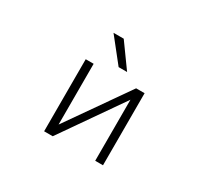

<svg xmlns="http://www.w3.org/2000/svg" viewBox="-149 -981 1298 1208"><g transform="rotate(30 500.0 -376.5)"><path d="M357.4 -753.9H431.6L554.7 -583H493.2ZM660.2 -442.4 351.6 1H289.1V-522.5H346.7V-81.1L655.3 -522.5H716.8V1H660.2Z"/></g></svg>

Font: GenEi Gothic M Light
Style: Regular
Weight: 300
Designer: o_tamon (Modified); [Source Han Sans]
Ryoko NISHIZUKA  (kana & ideographs); Paul D. Hunt (Latin, Greek & Cyrillic); Wenl
Version: Version 1.1a;Original Version 1.004